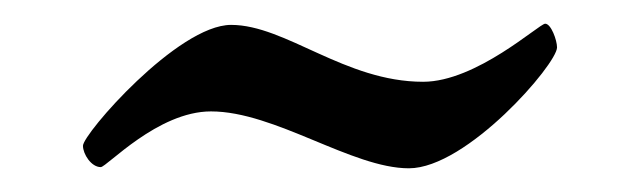

<svg xmlns="http://www.w3.org/2000/svg" viewBox="-20 -402 540 162"><path d="M440 -382C435 -382 382 -333 337 -333C271 -333 221 -381 175 -381C130 -381 50 -289 50 -279C50 -272 57 -261 65 -261C70 -261 113 -308 158 -308C212 -308 277 -260 325 -260C374 -260 450 -348 450 -362C450 -368 445 -382 440 -382Z"/></svg>

Font: EB Garamond 12
Style: Regular
Weight: 400
Version: Version 0.016+